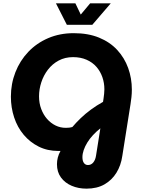

<svg xmlns="http://www.w3.org/2000/svg" viewBox="-20 -910 840 1146"><path d="M496 216Q448 216 408 199Q368 182 344 149.5Q320 117 320 70Q320 50 325 30.5Q330 11 341 -9Q338 -9 335 -9Q332 -9 328 -9Q263 -9 211 -35Q159 -61 121.5 -105.5Q84 -150 64.5 -209Q45 -268 45 -333Q45 -410 72 -479Q99 -548 149 -600.5Q199 -653 268 -682.5Q337 -712 420 -712Q506 -712 571 -685.5Q636 -659 679.5 -612Q723 -565 745 -504Q767 -443 767 -375Q767 -352 764.5 -329.5Q762 -307 759 -288L710 21Q702 77 675 121Q648 165 603.5 190.5Q559 216 496 216ZM505 75Q524 75 536.5 60Q549 45 553 20L579 -144Q555 -125 535 -103.5Q515 -82 501 -59Q487 -36 479.5 -14Q472 8 472 28Q472 51 481 63Q490 75 505 75ZM373 -147Q383 -147 392.5 -148Q402 -149 412 -152Q434 -178 461.5 -204.5Q489 -231 523 -256Q557 -281 595 -302L598 -322Q600 -335 601.5 -350Q603 -365 603 -377Q603 -415 591 -449.5Q579 -484 555.5 -511Q532 -538 496.5 -553.5Q461 -569 416 -569Q368 -569 330 -548.5Q292 -528 266 -494Q240 -460 226.5 -418.5Q213 -377 213 -335Q213 -294 226 -259.5Q239 -225 261 -200Q283 -175 311.5 -161Q340 -147 373 -147ZM379 -762 314 -890H430L462 -823L518 -890H641L531 -762Z"/></svg>

Font: MuseoModerno Thin
Style: Bold Italic
Weight: 700
Italic angle: -9°
Version: Version 1.003